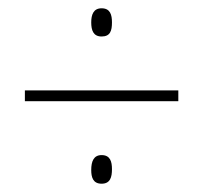

<svg xmlns="http://www.w3.org/2000/svg" viewBox="-20 -584 491 463"><path d="M200 -530C200 -511 205 -496 225 -496C246 -496 250 -510 250 -530C250 -548 246 -564 225 -564C205 -564 200 -548 200 -530ZM40 -340H410V-366H40ZM200 -174C200 -157 204 -141 225 -141C246 -141 250 -157 250 -176C250 -194 246 -210 225 -210C206 -210 200 -195 200 -174Z"/></svg>

Font: Noto Sans Sinhala UI Condensed Thin
Style: Regular
Weight: 100
Width: 3
Designer: Jelle Bosma - Monotype Design Team
Foundry: Monotype Imaging Inc.
Version: Version 2.006